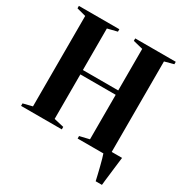

<svg xmlns="http://www.w3.org/2000/svg" viewBox="-207 -899 1177 1235"><g transform="rotate(30 381.5 -281.5)"><path d="M679 180Q674.5 160.5 668.5 134.8Q662.5 109 655.8 82.8Q649 56.5 642.8 33.8Q636.5 11 631.5 -2.5L612.5 -35H751Q748.5 -15.5 745.8 6.8Q743 29 740.2 52.5Q737.5 76 734.8 98.8Q732 121.5 729.5 142.2Q727 163 725.5 180ZM89 -35.5V-707L21.5 -725V-743H322V-725L250 -707V-398.5H512.5V-707L440 -725V-743H741V-725L674 -707V-35.5L742 -18.5V0H441V-18.5L512.5 -35.5V-366H250V-35.5L323.5 -18.5V0H21V-18.5Z"/></g></svg>

Font: Merriweather 144pt
Style: Bold
Weight: 700
Version: Version 2.100